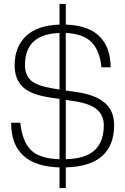

<svg xmlns="http://www.w3.org/2000/svg" viewBox="-20 -848 642 984"><path d="M317 116H285V10Q37 3 37 -219H84Q94 -124 138 -79.5Q182 -35 285 -32V-341L238 -348Q137 -363 96 -403Q55 -443 55 -513Q55 -607 112.5 -662.5Q170 -718 285 -722V-828H317V-722Q433 -718 490 -661.5Q547 -605 547 -503H500Q491 -590 448.5 -632.5Q406 -675 317 -679V-384L368 -377Q468 -363 516.5 -321.5Q565 -280 565 -207Q565 3 317 10ZM357 -330 317 -336V-32Q420 -35 466 -79Q512 -123 512 -206Q512 -255 478 -286Q444 -317 357 -330ZM108 -515Q108 -464 138.5 -436Q169 -408 249 -395L285 -389V-679Q108 -673 108 -515Z"/></svg>

Font: Creato Display Light
Style: Regular
Weight: 300
Version: Version 1.000